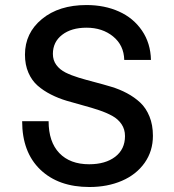

<svg xmlns="http://www.w3.org/2000/svg" viewBox="-20 -730 690 762"><path d="M335 12.2Q211.9 12.2 139.9 -56.9Q67.9 -126 67.9 -249H172.9Q172.9 -167 215.3 -122.6Q257.8 -78.1 334 -78.1Q398.4 -78.1 437.3 -107.9Q476.1 -137.7 476.1 -189.9Q476.1 -216.8 462.4 -237.1Q448.7 -257.3 425.8 -270Q402.8 -282.7 373 -292.7Q343.3 -302.7 310.3 -311.5Q277.3 -320.3 244.6 -330.1Q211.9 -339.8 182.1 -355Q152.3 -370.1 129.4 -390.1Q106.4 -410.2 92.8 -441.4Q79.1 -472.7 79.1 -513.2Q79.1 -599.1 146.5 -654.5Q213.9 -710 323.2 -710Q395 -710 452.1 -684.3Q509.3 -658.7 543.5 -608.6Q577.6 -558.6 579.1 -492.2H473.1Q471.7 -550.3 429 -585.2Q386.2 -620.1 323.2 -620.1Q263.2 -620.1 226.6 -591.8Q189.9 -563.5 189.9 -516.1Q189.9 -490.7 203.6 -472.2Q217.3 -453.6 240.2 -442.1Q263.2 -430.7 293 -421.6Q322.8 -412.6 355.7 -404.1Q388.7 -395.5 421.4 -385.7Q454.1 -376 483.9 -360.1Q513.7 -344.2 536.6 -322.8Q559.6 -301.3 573.2 -267.8Q586.9 -234.4 586.9 -190.9Q586.9 -130.4 554 -83.7Q521 -37.1 463.9 -12.5Q406.7 12.2 335 12.2Z"/></svg>

Font: Azeret Mono
Style: Regular
Weight: 400
Designer: Martin Vácha
Foundry: Displaay
Version: Version 1.002